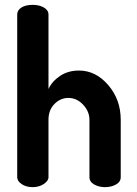

<svg xmlns="http://www.w3.org/2000/svg" viewBox="-20 -772 564 792"><path d="M51 -41V-712Q51 -730 68.5 -741Q86 -752 115 -752Q142 -752 161 -741Q180 -730 180 -712V-405Q195 -437 228 -459Q261 -481 306 -481Q375 -481 426.5 -421Q478 -361 478 -278V-41Q478 -22 458.5 -11Q439 0 413 0Q388 0 368.5 -11Q349 -22 349 -41V-278Q349 -312 323 -340Q297 -368 262 -368Q229 -368 204.5 -343Q180 -318 180 -278V-41Q180 -26 160.5 -13Q141 0 115 0Q88 0 69.5 -12.5Q51 -25 51 -41Z"/></svg>

Font: Terminal Dosis
Style: Bold
Weight: 700
Designer: EdgarTolentino, PabloImpallari, IginoMarini
Foundry: EdgarTolentino, PabloImpallari, IginoMarini
Version: Version 1.006